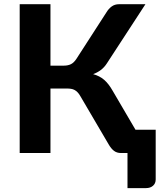

<svg xmlns="http://www.w3.org/2000/svg" viewBox="-20 -746 782 936"><path d="M226 -426H291.5Q311 -426 325.5 -433Q340 -440 352.5 -459L499 -686Q509.5 -703.5 524.5 -714.5Q539.5 -725.5 560.5 -725.5H689L501 -437Q488.5 -417.5 471.5 -404.8Q454.5 -392 434 -384.5Q465.5 -376 487.8 -356.8Q510 -337.5 529.5 -303L640.5 -113.5H739V129Q739 148 726 159.5Q713 171 692 171H601.5V0H570Q549.5 0 535.5 -10.8Q521.5 -21.5 509.5 -42.5L371 -278.5Q365 -289 358.2 -296Q351.5 -303 343.8 -307.2Q336 -311.5 326.2 -313Q316.5 -314.5 304.5 -314.5H226V0H76V-725.5H226Z"/></svg>

Font: Lato Heavy
Style: Regular
Weight: 800
Designer: Lukasz Dziedzic
Foundry: tyPoland Lukasz Dziedzic
Version: Version 2.007; 2014-02-27